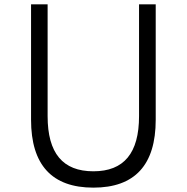

<svg xmlns="http://www.w3.org/2000/svg" viewBox="-20 -845 856 881"><path d="M408.5 16C598.5 16 694.5 -88 694.5 -295.5V-825H618V-312C618 -142 548.5 -59 408.5 -59C268 -59 198.5 -142 198.5 -312V-825H122.5V-295.5C122.5 -88 218.5 16 408.5 16Z"/></svg>

Font: Spartan
Style: Regular
Weight: 400
Designer: Matt Bailey, Mirko Velimirovic
Foundry: Matt Bailey
Version: Version 1.003